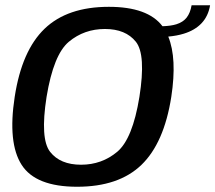

<svg xmlns="http://www.w3.org/2000/svg" viewBox="-20 -707 821 732"><path d="M274 5Q432.5 5 519 -78.2Q605.5 -161.5 633 -337.5Q655.5 -484.5 621.5 -567.5Q654.5 -570.5 680.5 -578.5Q723 -591.5 748.5 -618.5Q774 -645.5 781 -687H710.5Q705.5 -658 691.8 -640.2Q678 -622.5 652.5 -614.5Q631.5 -608 599.5 -607Q543.5 -681 395 -681Q237 -681 150 -597.5Q63 -514 36 -337.5Q9 -162 62.5 -78.5Q116 5 274 5ZM289 -79Q209.5 -79 171 -128.2Q132.5 -177.5 157.5 -337.5Q184 -499 242.5 -547.8Q301 -596.5 380 -596.5Q459 -596.5 498 -547.8Q537 -499 511.5 -337.5Q485.5 -177.5 426.8 -128.2Q368 -79 289 -79Z"/></svg>

Font: Anybody Thin Medium
Style: Italic
Weight: 500
Italic angle: -10°
Version: Version 1.113;gftools[0.9.25]